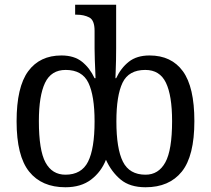

<svg xmlns="http://www.w3.org/2000/svg" viewBox="-20 -780 890 810"><path d="M256 10Q156 10 103 -56Q50 -122 50 -268Q50 -413 99 -479.5Q148 -546 239 -546Q293 -546 326 -519.5Q359 -493 379 -450H383Q383 -457 382 -478.5Q381 -500 380 -527Q379 -554 379 -575V-650Q379 -695 356.5 -706.5Q334 -718 304 -718H297V-760H470V-576Q470 -554 469.5 -527Q469 -500 468 -478Q467 -456 467 -450H470Q490 -493 523.5 -519.5Q557 -546 611 -546Q703 -546 751.5 -479.5Q800 -413 800 -269Q800 -122 747 -56Q694 10 594 10Q528 10 489 -22.5Q450 -55 427 -106Q407 -55 364.5 -22.5Q322 10 256 10ZM256 -43Q324 -43 351.5 -98Q379 -153 379 -268Q379 -376 353 -430.5Q327 -485 257 -485Q196 -485 170 -430.5Q144 -376 144 -269Q144 -146 172 -94.5Q200 -43 256 -43ZM594 -43Q649 -43 677.5 -95Q706 -147 706 -269Q706 -377 680 -431Q654 -485 593 -485Q523 -485 497 -431Q471 -377 471 -268Q471 -153 498.5 -98Q526 -43 594 -43Z"/></svg>

Font: Noto Serif SemiCondensed
Style: Regular
Weight: 400
Width: 4
Designer: Monotype Design Team
Foundry: Monotype Imaging Inc.
Version: Version 2.013